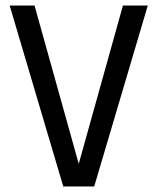

<svg xmlns="http://www.w3.org/2000/svg" viewBox="-20 -675 570 695"><path d="M515 -655 321 0H209L15 -655H105L265 -82L425 -655Z"/></svg>

Font: RopaSansRegular
Style: Regular
Weight: 400
Designer: Botio Nikoltchev
Foundry: Botjo Nikoltchev
Version: Version 1.002